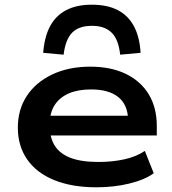

<svg xmlns="http://www.w3.org/2000/svg" viewBox="-20 -788 734 818"><path d="M391 10Q287 10 211.5 -20.5Q136 -51 96 -108.5Q56 -166 56 -244Q56 -321 94 -379Q132 -437 202 -470.5Q272 -504 365 -504Q452 -504 515.5 -473.5Q579 -443 613.5 -386.5Q648 -330 648 -251V-211H168V-295H548L526 -275Q525 -341 484.5 -374Q444 -407 368 -407Q312 -407 273 -390Q234 -373 213 -340.5Q192 -308 192 -261V-251Q192 -201 213.5 -167Q235 -133 280.5 -115.5Q326 -98 400 -98Q460 -98 511 -109.5Q562 -121 597 -145L635 -50Q597 -22 531 -6Q465 10 391 10ZM251 -555 164 -563Q169 -630 193 -675.5Q217 -721 261.5 -744.5Q306 -768 371 -768Q438 -768 482.5 -744.5Q527 -721 551 -675.5Q575 -630 579 -563L492 -555Q485 -620 455.5 -649Q426 -678 372 -678Q316 -678 287.5 -649Q259 -620 251 -555Z"/></svg>

Font: Nunito Sans 10pt Expanded
Style: Bold
Weight: 700
Width: 7
Designer: Vernon Adams
Foundry: Vernon Adams
Version: Version 3.101;gftools[0.9.27]